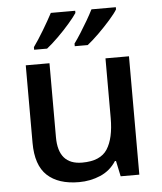

<svg xmlns="http://www.w3.org/2000/svg" viewBox="-54 -814 736 871"><g transform="rotate(-5 313.5 -378.0)"><path d="M546 -539V0H461L446 -71H441Q414 -29 368.5 -9.5Q323 10 271 10Q177 10 126.5 -37Q76 -84 76 -186V-539H184V-202Q184 -77 293 -77Q376 -77 407.5 -126Q439 -175 439 -267V-539ZM506 -756Q496 -739 470.5 -710Q445 -681 416 -652.5Q387 -624 364 -606H305V-618Q319 -637 335.5 -663Q352 -689 368 -716.5Q384 -744 395 -766H506ZM321 -756Q310 -739 285 -710Q260 -681 231 -652.5Q202 -624 179 -606H120V-618Q141 -647 166.5 -689.5Q192 -732 210 -766H321Z"/></g></svg>

Font: Noto Sans Myanmar UI Medium
Style: Regular
Weight: 500
Designer: Monotype Design Team
Foundry: Monotype Imaging Inc.
Version: Version 2.103; ttfautohint (v1.8.4.7-5d5b)